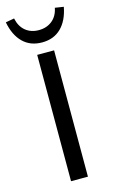

<svg xmlns="http://www.w3.org/2000/svg" viewBox="-131 -915 576 966"><g transform="rotate(-15 157.0 -432.5)"><path d="M113 0V-658H201V0ZM154 -712Q93 -712 54.5 -750Q16 -788 3 -857L48 -865Q57 -822 85 -799Q113 -776 154 -776Q195 -776 223.5 -799Q252 -822 260 -864L305 -857Q292 -788 253.5 -750Q215 -712 154 -712Z"/></g></svg>

Font: Ysabeau Office Medium
Style: Regular
Weight: 500
Designer: Christian Thalmann (Catharsis Fonts)
Version: Version 2.001;gftools[0.9.30]; featfreeze: tnum,lnum,ss02